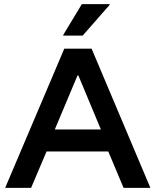

<svg xmlns="http://www.w3.org/2000/svg" viewBox="-20 -911 754 931"><path d="M5 0 291.7 -675H424.2L709.2 0H579.2L505 -176.7H205.8L130.8 0ZM245.8 -283.3H469.2L360 -545H355.8ZM286.7 -738.3V-741.7L376.7 -890.8H511.7V-887.5L380.8 -738.3Z"/></svg>

Font: Funnel Display Light SemiBold
Style: Regular
Weight: 600
Version: Version 1.000